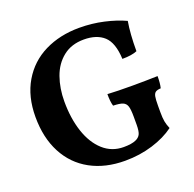

<svg xmlns="http://www.w3.org/2000/svg" viewBox="-123 -812 959 947"><g transform="rotate(-20 356.5 -338.0)"><path d="M35 -345Q35 -452 80.5 -529Q126 -606 206 -645.5Q286 -685 388 -685Q454 -685 516 -671Q578 -657 625 -635Q614 -572 614 -480Q586 -468 536 -468Q532 -554 494.5 -588.5Q457 -623 389 -623Q324 -623 280 -588Q236 -553 215.5 -495Q195 -437 195 -368Q195 -279 218.5 -208.5Q242 -138 287 -97.5Q332 -57 394 -57Q436 -57 458 -67Q475 -74 483 -88.5Q491 -103 491 -140V-181Q491 -219 485.5 -236Q480 -253 464.5 -259.5Q449 -266 414 -267Q407 -289 407 -330Q457 -327 538 -327Q606 -327 670 -329Q670 -290 664 -267Q645 -266 636.5 -260Q628 -254 625 -239Q622 -224 622 -190V-157Q622 -126 625.5 -107.5Q629 -89 638 -68Q591 -33 523 -12Q455 9 378 9Q274 9 196.5 -33.5Q119 -76 77 -156Q35 -236 35 -345Z"/></g></svg>

Font: Vollkorn SC
Style: Bold
Weight: 700
Designer: Friedrich Althausen
Foundry: Friedrich Althausen
Version: Version 4.015